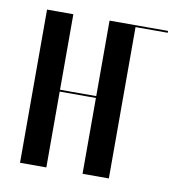

<svg xmlns="http://www.w3.org/2000/svg" viewBox="-63 -553 568 611"><g transform="rotate(10 221.0 -247.5)"><path d="M41 -495V0H126V-245H243V0H328V-489H432V-495H243V-251H126V-495Z"/></g></svg>

Font: Moniqa SemBd Display
Style: Regular
Weight: 600
Designer: Rajesh Rajput
Foundry: Rajesh Rajput
Version: Version 1.000